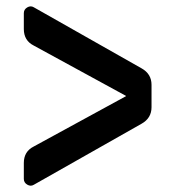

<svg xmlns="http://www.w3.org/2000/svg" viewBox="-20 -596 540 602"><path d="M423.8 -381.8Q455.1 -364.3 455.1 -330.1V-259.8Q455.1 -225.6 423.8 -208L85.9 -16.6Q76.2 -10.7 65.4 -17.1Q54.7 -23.4 54.7 -35.2V-85Q54.7 -121.1 85.9 -136.7L374 -293.9Q375 -293.9 375 -294.9Q375 -295.9 374 -295.9L85.9 -453.1Q54.7 -468.8 54.7 -504.9V-554.7Q54.7 -566.4 65.4 -572.8Q76.2 -579.1 85.9 -573.2Z"/></svg>

Font: Rounded-L Mgen+ 1m bold
Style: Bold
Weight: 700
Designer: [Source Han Sans]
Ryoko NISHIZUKA  (kana & ideographs); Paul D. Hunt (Latin, Greek & Cyrillic); Wenlong ZHANG  (bopomofo
Version: Version 1.059.20150602